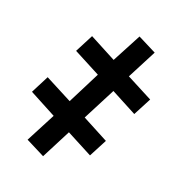

<svg xmlns="http://www.w3.org/2000/svg" viewBox="-118 -738 800 846"><g transform="rotate(20 281.5 -314.5)"><path d="M175 6 246 -132 368 -68 412 -152 289 -217 368 -370 489 -306 533 -390 410 -454 481 -591 394 -635 322 -499 197 -565 153 -480 279 -414 202 -262 75 -328 32 -244 158 -177 86 -39Z"/></g></svg>

Font: Noto Sans Mono SemiCondensed ExtraBold
Style: Regular
Weight: 800
Width: 4
Designer: Monotype Design Team
Foundry: Monotype Imaging Inc.
Version: Version 2.014